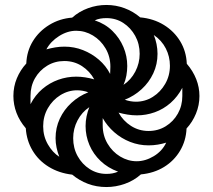

<svg xmlns="http://www.w3.org/2000/svg" viewBox="-20 -744 858 774"><path d="M409 10Q369 10 334.5 -3Q300 -16 271 -40Q218 -46 176.5 -71.5Q135 -97 111 -137.5Q87 -178 84 -227Q59 -256 46.5 -289Q34 -322 34 -357Q34 -395 48 -428.5Q62 -462 86 -488Q88 -538 112.5 -578Q137 -618 178.5 -643.5Q220 -669 271 -673Q299 -698 335 -711Q371 -724 409 -724Q447 -724 482 -711Q517 -698 545 -674Q599 -669 640.5 -643.5Q682 -618 706.5 -577.5Q731 -537 733 -487Q758 -458 771 -425Q784 -392 784 -357Q784 -320 770 -286Q756 -252 732 -226Q730 -177 706 -136.5Q682 -96 641.5 -71Q601 -46 548 -41Q520 -16 483.5 -3Q447 10 409 10ZM219 -112Q212 -130 208 -149Q204 -168 204 -187Q204 -229 221 -265.5Q238 -302 268 -329.5Q298 -357 336 -372Q325 -376 313.5 -378Q302 -380 291 -380Q255 -380 223.5 -360.5Q192 -341 173 -308Q154 -275 154 -235Q154 -195 173 -162Q192 -129 219 -112ZM409 -43Q422 -43 433 -45Q444 -47 456 -52Q415 -67 385.5 -95Q356 -123 340.5 -159.5Q325 -196 325 -236Q325 -256 329 -275Q333 -294 340 -312Q310 -292 292.5 -258.5Q275 -225 275 -187Q275 -147 293 -114.5Q311 -82 341.5 -62.5Q372 -43 409 -43ZM103 -324Q122 -361 151 -385.5Q180 -410 215 -422.5Q250 -435 287 -435Q322 -435 360 -424Q342 -457 310.5 -477.5Q279 -498 239 -498Q201 -498 170 -479Q139 -460 121 -428.5Q103 -397 103 -357Q103 -350 103 -341Q103 -332 103 -324ZM531 -94Q566 -94 600 -114.5Q634 -135 650 -169Q634 -164 616 -161Q598 -158 579 -158Q540 -158 504.5 -172Q469 -186 440.5 -211Q412 -236 394 -268Q394 -261 394 -253.5Q394 -246 394 -239Q394 -198 413.5 -165Q433 -132 464.5 -113Q496 -94 531 -94ZM424 -446Q424 -453 424.5 -460.5Q425 -468 425 -475Q425 -516 405.5 -549Q386 -582 354.5 -601Q323 -620 287 -620Q252 -620 218 -598.5Q184 -577 167 -545Q185 -550 203 -553Q221 -556 240 -556Q279 -556 314.5 -542Q350 -528 378.5 -503.5Q407 -479 424 -446ZM579 -216Q617 -216 648 -235Q679 -254 697 -286Q715 -318 715 -357Q715 -365 715 -373.5Q715 -382 715 -390Q696 -354 667.5 -329Q639 -304 604 -291.5Q569 -279 532 -279Q513 -279 494.5 -282Q476 -285 458 -290Q476 -257 508 -236.5Q540 -216 579 -216ZM478 -402Q508 -422 525.5 -455.5Q543 -489 543 -527Q543 -567 525 -599.5Q507 -632 477 -651.5Q447 -671 409 -671Q396 -671 384.5 -669Q373 -667 362 -662Q404 -648 433 -619.5Q462 -591 477.5 -554.5Q493 -518 493 -478Q493 -459 489.5 -439.5Q486 -420 478 -402ZM528 -334Q565 -334 596 -353.5Q627 -373 646 -406Q665 -439 665 -479Q665 -516 648.5 -548.5Q632 -581 600 -603Q607 -586 611 -566.5Q615 -547 615 -527Q615 -485 598 -448.5Q581 -412 551 -384.5Q521 -357 483 -342Q494 -338 505.5 -336Q517 -334 528 -334Z"/></svg>

Font: Noto Serif Armenian Black
Style: Regular
Weight: 900
Version: Version 2.007